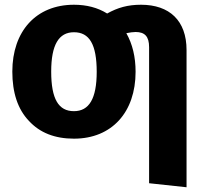

<svg xmlns="http://www.w3.org/2000/svg" viewBox="-20 -568 869 810"><path d="M575 -548C519 -548 477 -536 432 -511C392 -536 345 -548 292 -548C132 -548 32 -436 32 -266C32 -177 55 -107 102 -58C148 -8 211 17 292 17C452 17 552 -95 552 -265C552 -328 539 -382 513 -428C528 -431 541 -433 552 -433C591 -433 609 -414 609 -369V205L767 222V-357C767 -481 695 -548 575 -548ZM292 -99C227 -99 196 -150 196 -266C196 -379 228 -432 292 -432C357 -432 388 -381 388 -265C388 -152 356 -99 292 -99Z"/></svg>

Font: Fira Sans
Style: Bold
Weight: 700
Designer: Carrois Corporate & Edenspiekermann AG
Foundry: Carrois Corporate GbR & Edenspiekermann AG
Version: Version 4.203